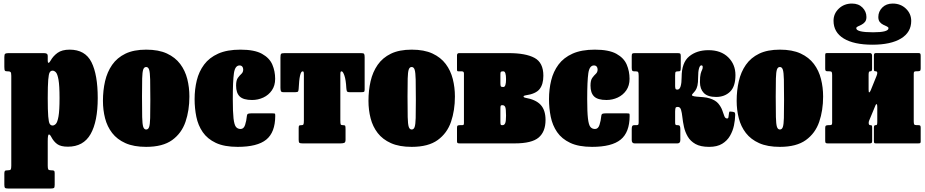

<svg xmlns="http://www.w3.org/2000/svg" viewBox="-20 -826 5328 1106"><path d="M5 -441V-497.5Q5 -513 10 -516.5Q15 -520 29.5 -520H232.5Q243 -520 249 -516.8Q255 -513.5 255 -502V-475Q255 -464 259.8 -464.2Q264.5 -464.5 271.5 -477Q286 -503 311.5 -521.5Q337 -540 381 -540Q470.5 -540 506.8 -468Q543 -396 543 -261Q543 -126 501.8 -53.5Q460.5 19 371 19Q330 19 309.5 4Q289 -11 275.5 -37Q267.5 -52.5 261.2 -51.2Q255 -50 255 -13V129Q255 145 258.2 150Q261.5 155 274.5 155H277.5Q287.5 155 291.2 157.8Q295 160.5 295 171V239Q295 254 290.5 257Q286 260 270.5 260H27.5Q12.5 260 8.8 256Q5 252 5 238V174Q5 162.5 8.2 158.8Q11.5 155 23.5 155H25.5Q38.5 155 41.8 150.2Q45 145.5 45 128.5V-389Q45 -406.5 41 -410.8Q37 -415 27.5 -415H22.5Q11.5 -415 8.2 -419.2Q5 -423.5 5 -441ZM255 -261Q255 -189 257.8 -155.5Q260.5 -122 266.5 -112.5Q272.5 -103 283 -103Q292.5 -103 301.8 -112.5Q311 -122 317 -155.5Q323 -189 323 -261Q323 -333 317 -366.5Q311 -400 301.8 -409.5Q292.5 -419 283 -419Q272.5 -419 266.5 -409.5Q260.5 -400 257.8 -366.5Q255 -333 255 -261Z M573 -245Q573 -305 585.2 -358.2Q597.5 -411.5 626 -452.5Q654.5 -493.5 702.5 -516.8Q750.5 -540 822 -540Q893.5 -540 941.5 -517.8Q989.5 -495.5 1018 -457.5Q1046.5 -419.5 1058.8 -371Q1071 -322.5 1071 -270Q1071 -190 1048.5 -124.2Q1026 -58.5 971.8 -19.2Q917.5 20 822 20Q750.5 20 702.5 -1.5Q654.5 -23 626 -60Q597.5 -97 585.2 -144.8Q573 -192.5 573 -245ZM798 -270Q798 -193 799 -152Q800 -111 805 -95.5Q810 -80 822 -80Q834 -80 839 -94.5Q844 -109 845 -146Q846 -183 846 -250Q846 -327 845 -368Q844 -409 839 -424.5Q834 -440 822 -440Q810 -440 805 -425.5Q800 -411 799 -374Q798 -337 798 -270Z M1101 -255Q1101 -311.5 1113.5 -362.8Q1126 -414 1155.8 -454Q1185.5 -494 1236.8 -517Q1288 -540 1365 -540Q1446 -540 1489.2 -516Q1532.5 -492 1548.8 -453.8Q1565 -415.5 1565 -372Q1565 -333 1546.2 -305.8Q1527.5 -278.5 1497 -264.2Q1466.5 -250 1432 -250Q1382 -250 1361 -270.2Q1340 -290.5 1340 -333Q1340 -363.5 1350.2 -377.5Q1360.5 -391.5 1370.8 -400.8Q1381 -410 1381 -426Q1381 -436 1375.5 -442.5Q1370 -449 1360 -449Q1334 -449 1327.5 -404.2Q1321 -359.5 1321 -255Q1321 -180.5 1325.2 -143.8Q1329.5 -107 1339.2 -95Q1349 -83 1366 -83Q1384 -83 1391.8 -106.2Q1399.5 -129.5 1402.5 -160.5Q1403.5 -168.5 1409.5 -170.8Q1415.5 -173 1427 -173H1550Q1563 -173 1564.2 -170.5Q1565.5 -168 1565.5 -157.5Q1565 -63.5 1513.8 -21.8Q1462.5 20 1349 20Q1272 20 1223.2 -3Q1174.5 -26 1147.8 -65Q1121 -104 1111 -153.2Q1101 -202.5 1101 -255Z M1700.5 -20.5V-87.5Q1700.5 -99.5 1703 -102.2Q1705.5 -105 1716.5 -105H1718.5Q1725.5 -105 1728 -109.5Q1730.5 -114 1730.5 -132.5V-392.5Q1730.5 -407 1729.2 -411Q1728 -415 1723.5 -415H1723Q1705 -415 1700.5 -315.5Q1700 -304 1697.2 -299.5Q1694.5 -295 1681.5 -295H1612.5Q1600 -295 1597.8 -302.2Q1595.5 -309.5 1595.5 -320.5V-493.5Q1595.5 -511 1599 -515.5Q1602.5 -520 1619.5 -520H2059.5Q2074 -520 2077.2 -515.8Q2080.5 -511.5 2080.5 -496.5V-310.5Q2080.5 -299.5 2076.8 -297.2Q2073 -295 2061.5 -295H1994.5Q1980.5 -295 1978.2 -300.8Q1976 -306.5 1975 -318.5Q1972.5 -366 1964 -390.5Q1955.5 -415 1948 -415H1947Q1943 -415 1941.8 -411Q1940.5 -407 1940.5 -393.5V-133.5Q1940.5 -114.5 1942.5 -109.8Q1944.5 -105 1955 -105H1957Q1967 -105 1968.8 -100.5Q1970.5 -96 1970.5 -80.5V-21Q1970.5 -6 1962.8 -3Q1955 0 1941.5 0H1723.5Q1709 0 1704.8 -3.2Q1700.5 -6.5 1700.5 -20.5Z M2102.5 -245Q2102.5 -305 2114.8 -358.2Q2127 -411.5 2155.5 -452.5Q2184 -493.5 2232 -516.8Q2280 -540 2351.5 -540Q2423 -540 2471 -517.8Q2519 -495.5 2547.5 -457.5Q2576 -419.5 2588.2 -371Q2600.5 -322.5 2600.5 -270Q2600.5 -190 2578 -124.2Q2555.5 -58.5 2501.2 -19.2Q2447 20 2351.5 20Q2280 20 2232 -1.5Q2184 -23 2155.5 -60Q2127 -97 2114.8 -144.8Q2102.5 -192.5 2102.5 -245ZM2327.5 -270Q2327.5 -193 2328.5 -152Q2329.5 -111 2334.5 -95.5Q2339.5 -80 2351.5 -80Q2363.5 -80 2368.5 -94.5Q2373.5 -109 2374.5 -146Q2375.5 -183 2375.5 -250Q2375.5 -327 2374.5 -368Q2373.5 -409 2368.5 -424.5Q2363.5 -440 2351.5 -440Q2339.5 -440 2334.5 -425.5Q2329.5 -411 2328.5 -374Q2327.5 -337 2327.5 -270Z M2640.5 -415H2623Q2615.5 -415 2614 -417.2Q2612.5 -419.5 2612.5 -427V-507Q2612.5 -520 2624.5 -520H2910Q3008.5 -520 3059.2 -492.5Q3110 -465 3110 -390Q3110 -340 3088 -312.5Q3066 -285 3006.5 -276.5Q2995.5 -275 2996 -269.8Q2996.5 -264.5 3005.5 -263Q3066.5 -252.5 3094.5 -222Q3122.5 -191.5 3122.5 -135Q3122.5 -67.5 3083 -33.8Q3043.5 0 2945 0H2628Q2619.5 0 2616 -2Q2612.5 -4 2612.5 -12V-90Q2612.5 -100 2616.2 -102.5Q2620 -105 2629 -105H2641Q2649.5 -105 2651 -108Q2652.5 -111 2652.5 -119V-403Q2652.5 -415 2640.5 -415ZM2862.5 -399V-347Q2862.5 -333.5 2864.8 -329.2Q2867 -325 2876.5 -325H2880Q2895 -325 2895 -370Q2895 -415 2880 -415H2876.5Q2867.5 -415 2865 -411.8Q2862.5 -408.5 2862.5 -399ZM2862.5 -199V-127.5Q2862.5 -113 2864 -109Q2865.5 -105 2870.5 -105H2875Q2885 -105 2890 -116Q2895 -127 2895 -160Q2895 -200.5 2890 -210.2Q2885 -220 2875 -220H2871.5Q2866.5 -220 2864.5 -217Q2862.5 -214 2862.5 -199Z M3142.5 -255Q3142.5 -311.5 3155 -362.8Q3167.5 -414 3197.2 -454Q3227 -494 3278.2 -517Q3329.5 -540 3406.5 -540Q3487.5 -540 3530.8 -516Q3574 -492 3590.2 -453.8Q3606.5 -415.5 3606.5 -372Q3606.5 -333 3587.8 -305.8Q3569 -278.5 3538.5 -264.2Q3508 -250 3473.5 -250Q3423.5 -250 3402.5 -270.2Q3381.5 -290.5 3381.5 -333Q3381.5 -363.5 3391.8 -377.5Q3402 -391.5 3412.2 -400.8Q3422.5 -410 3422.5 -426Q3422.5 -436 3417 -442.5Q3411.5 -449 3401.5 -449Q3375.5 -449 3369 -404.2Q3362.5 -359.5 3362.5 -255Q3362.5 -180.5 3366.8 -143.8Q3371 -107 3380.8 -95Q3390.5 -83 3407.5 -83Q3425.5 -83 3433.2 -106.2Q3441 -129.5 3444 -160.5Q3445 -168.5 3451 -170.8Q3457 -173 3468.5 -173H3591.5Q3604.5 -173 3605.8 -170.5Q3607 -168 3607 -157.5Q3606.5 -63.5 3555.2 -21.8Q3504 20 3390.5 20Q3313.5 20 3264.8 -3Q3216 -26 3189.2 -65Q3162.5 -104 3152.5 -153.2Q3142.5 -202.5 3142.5 -255Z M4215 -164Q4214.5 -135.5 4208 -103.8Q4201.5 -72 4185.2 -43.8Q4169 -15.5 4140 2.2Q4111 20 4065 20Q4015.5 20 3986.2 3.5Q3957 -13 3941.8 -39.2Q3926.5 -65.5 3920 -95Q3913.5 -124.5 3910.8 -150.8Q3908 -177 3903 -193.5Q3898 -210 3885 -210H3883Q3874 -210 3871.8 -205.2Q3869.5 -200.5 3869 -184V-122Q3869 -110.5 3871.2 -107.8Q3873.5 -105 3881.5 -105H3883.5Q3894 -105 3896.5 -99Q3899 -93 3899 -82V-19.5Q3899 0 3882.5 0H3635.5Q3619 0 3619 -19.5V-82Q3619 -93 3621.5 -99Q3624 -105 3634.5 -105H3645.5Q3654 -105 3656.5 -107.8Q3659 -110.5 3659 -122V-388.5Q3659 -406 3656 -410.5Q3653 -415 3643 -415H3634.5Q3625 -415 3622 -419Q3619 -423 3619 -436V-503Q3619 -514.5 3622.5 -517.2Q3626 -520 3637 -520H3883.5Q3895 -520 3898.2 -517.2Q3901.5 -514.5 3901.5 -503V-436Q3901.5 -423 3899.2 -419Q3897 -415 3887.5 -415H3885.5Q3875.5 -415 3872.2 -412Q3869 -409 3869 -391V-329Q3869.5 -319.5 3871.2 -314.8Q3873 -310 3880.5 -310H3882.5Q3895 -310 3900.8 -329.2Q3906.5 -348.5 3906.5 -381Q3906.5 -465.5 3950 -501.2Q3993.5 -537 4061 -537Q4133 -537 4174.8 -496Q4216.5 -455 4216.5 -393.5Q4216.5 -327.5 4185.2 -297.5Q4154 -267.5 4105 -267.5Q4056.5 -267.5 4034.2 -290.5Q4012 -313.5 4012 -353Q4012 -385.5 4016 -400.5Q4020 -415.5 4024 -422.8Q4028 -430 4028 -440Q4028 -449.5 4020 -449.5Q4011.5 -449.5 4006.5 -431.5Q4001.5 -413.5 4001.5 -381Q4001.5 -350 3997.5 -333Q3993.5 -316 3986.8 -306.2Q3980 -296.5 3970.5 -286.5Q3962 -277.5 3969.5 -274Q3977 -270.5 3994 -269.2Q4011 -268 4031.5 -266.2Q4052 -264.5 4069 -259Q4102 -248.5 4117.8 -229.5Q4133.5 -210.5 4140.5 -190.8Q4147.5 -171 4152.5 -157.2Q4157.5 -143.5 4168.5 -143.5Q4175 -143.5 4176.2 -151Q4177.5 -158.5 4179.5 -175.5Q4180.5 -183 4184.2 -183.5Q4188 -184 4197 -182.5L4203 -181.5Q4212 -180 4213.5 -175.5Q4215 -171 4215 -164Z M4223.5 -245Q4223.5 -305 4235.8 -358.2Q4248 -411.5 4276.5 -452.5Q4305 -493.5 4353 -516.8Q4401 -540 4472.5 -540Q4544 -540 4592 -517.8Q4640 -495.5 4668.5 -457.5Q4697 -419.5 4709.2 -371Q4721.5 -322.5 4721.5 -270Q4721.5 -190 4699 -124.2Q4676.5 -58.5 4622.2 -19.2Q4568 20 4472.5 20Q4401 20 4353 -1.5Q4305 -23 4276.5 -60Q4248 -97 4235.8 -144.8Q4223.5 -192.5 4223.5 -245ZM4448.5 -270Q4448.5 -193 4449.5 -152Q4450.5 -111 4455.5 -95.5Q4460.5 -80 4472.5 -80Q4484.5 -80 4489.5 -94.5Q4494.5 -109 4495.5 -146Q4496.5 -183 4496.5 -250Q4496.5 -327 4495.5 -368Q4494.5 -409 4489.5 -424.5Q4484.5 -440 4472.5 -440Q4460.5 -440 4455.5 -425.5Q4450.5 -411 4449.5 -374Q4448.5 -337 4448.5 -270Z M5122.5 -805.5Q5168 -805.5 5198.5 -776.2Q5229 -747 5229 -705.5Q5229 -640 5170.2 -604.2Q5111.5 -568.5 5005.5 -568.5Q4899 -568.5 4840.2 -604.2Q4781.5 -640 4781.5 -706.5Q4781.5 -747.5 4812 -776.5Q4842.5 -805.5 4888 -805.5Q4925.5 -805.5 4948.2 -782.5Q4971 -759.5 4971 -728Q4971 -709.5 4962.2 -699.2Q4953.5 -689 4941.8 -683.2Q4930 -677.5 4921.2 -673.5Q4912.5 -669.5 4912.5 -663.5Q4912.5 -640 5009.5 -640Q5098 -640 5098 -663.5Q5098 -669.5 5089.2 -673.5Q5080.5 -677.5 5068.8 -683Q5057 -688.5 5048.2 -699Q5039.5 -709.5 5039.5 -728Q5039.5 -759.5 5062.2 -782.5Q5085 -805.5 5122.5 -805.5ZM5243.5 -127.5Q5243.5 -114.5 5246 -109.8Q5248.5 -105 5261.5 -105H5270.5Q5279 -105 5281.2 -101.8Q5283.5 -98.5 5283.5 -90V-11Q5283.5 -3 5280 -1.5Q5276.5 0 5268 0H5025Q5017 0 5015.5 -3.8Q5014 -7.5 5014 -15.5V-90.5Q5014 -105 5022.5 -105H5025Q5029.5 -105 5031.5 -108.2Q5033.5 -111.5 5033.5 -124.5V-209.5Q5033.5 -224 5030 -225.8Q5026.5 -227.5 5023.5 -220L4992 -144Q4990.5 -140.5 4987.2 -132.8Q4984 -125 4984 -118.5Q4984 -105 4993 -105H4994.5Q5001 -105 5002.5 -102Q5004 -99 5004 -88V-15Q5004 -6 5001.2 -3Q4998.5 0 4990 0H4747.5Q4738.5 0 4736 -3.2Q4733.5 -6.5 4733.5 -16V-89Q4733.5 -99.5 4737.8 -102.2Q4742 -105 4751.5 -105H4756.5Q4766.5 -105 4770 -107.2Q4773.5 -109.5 4773.5 -119V-393Q4773.5 -406 4771 -410.8Q4768.5 -415.5 4755.5 -415.5H4746.5Q4738.5 -415.5 4736 -418.8Q4733.5 -422 4733.5 -430.5V-509.5Q4733.5 -518 4737.2 -519.2Q4741 -520.5 4749 -520.5H4990Q5003.5 -520.5 5003.5 -505V-430Q5003.5 -415.5 4996 -415.5H4993.5Q4989 -415.5 4986.2 -412.2Q4983.5 -409 4983.5 -396V-311Q4983.5 -291.5 4987.5 -293.8Q4991.5 -296 4996 -306.5L5029 -388Q5030.5 -391 5032 -397Q5033.5 -403 5033.5 -405Q5033.5 -415.5 5024 -415.5H5022.5Q5017 -415.5 5015.5 -418.5Q5014 -421.5 5014 -432.5V-505.5Q5014 -514.5 5016.8 -517.5Q5019.5 -520.5 5028 -520.5H5269.5Q5278.5 -520.5 5281 -517.2Q5283.5 -514 5283.5 -504.5V-431.5Q5283.5 -421 5279.5 -418.2Q5275.5 -415.5 5265.5 -415.5H5260.5Q5251 -415.5 5247.2 -413.2Q5243.5 -411 5243.5 -401.5Z"/></svg>

Font: Besley* Condensed Fatface
Style: Regular
Weight: 900
Width: 3
Designer: Owen Earl
Foundry: indestructible type*
Version: Version 3.000; ttfautohint (v1.8.3)